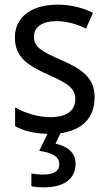

<svg xmlns="http://www.w3.org/2000/svg" viewBox="-20 -566 468 826"><path d="M305 138C305 89 269 63 219 52L240 7C332 -5 387 -58 387 -147C387 -231 334 -268 245 -307C156 -346 126 -364 126 -409C126 -449 161 -475 223 -475C268 -475 311 -462 350 -443L380 -511C335 -533 285 -546 227 -546C118 -546 44 -494 44 -405C44 -319 100 -284 191 -243C279 -205 304 -181 304 -140C304 -92 270 -62 196 -62C140 -62 82 -82 45 -104V-23C80 -4 124 8 184 10L149 83C199 90 235 105 235 140C235 171 211 185 165 185C147 185 128 183 115 180V235C127 238 146 240 168 240C257 240 305 203 305 138Z"/></svg>

Font: Noto Sans Lao Looped SemiCondensed
Style: Regular
Weight: 400
Width: 4
Designer: Mark Frömberg, Ben Mitchell
Foundry: The Fontpad Ltd
Version: Version 1.003